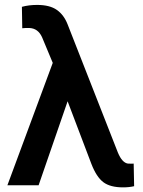

<svg xmlns="http://www.w3.org/2000/svg" viewBox="-20 -768 592 796"><path d="M133.8 -747.6Q186.5 -747.6 215.8 -726.8Q245.1 -706.1 260.3 -667L468.8 -135.3Q486.3 -93.3 510.3 -89.8L525.9 -89.4L534.2 -89.8L536.1 3.9Q515.6 8.8 490.2 8.8Q437 8.8 408.4 -12.7Q379.9 -34.2 358.9 -88.4L260.3 -348.1L140.1 0H10.7L198.7 -507.3L154.3 -613.8Q137.7 -650.4 102.1 -651.9H85.4L72.3 -650.9L70.8 -739.7Q99.6 -747.6 133.8 -747.6Z"/></svg>

Font: Roboto Medium
Style: Regular
Weight: 500
Designer: Google
Version: Version 2.134; 2016; ttfautohint (v1.6)